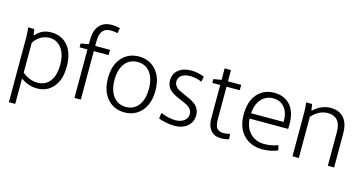

<svg xmlns="http://www.w3.org/2000/svg" viewBox="-90 -1128 3259 1726"><g transform="rotate(15 1539.5 -265.5)"><path d="M117.2 -377.9V-101.1Q185.5 -45.9 258.8 -45.9Q332 -45.9 374 -100.6Q416 -155.3 416 -253.9Q416 -352.5 373 -408.2Q330.1 -463.9 262.2 -463.9Q217.8 -463.9 178.5 -440.2Q139.2 -416.5 117.2 -377.9ZM57.1 189.9V-413.1Q57.1 -456.5 50.8 -504.9H106.9Q113.8 -472.7 116.2 -450.2H121.1Q150.4 -483.4 184.6 -499.3Q218.8 -515.1 265.1 -515.1Q362.3 -515.1 419.7 -446.8Q477.1 -378.4 477.1 -253.9Q477.1 -131.3 419.4 -63.2Q361.8 4.9 269 4.9Q188.5 4.9 120.1 -43.9H116.2V189.9Z M616.7 -451.2H543.5V-486.8L616.7 -500V-540Q616.7 -627 657.2 -674.1Q697.8 -721.2 773.4 -721.2Q810.1 -721.2 848.6 -711.9L840.8 -663.1Q803.2 -669.9 776.4 -669.9Q724.1 -669.9 700 -638.4Q675.8 -606.9 675.8 -540V-500H813.5V-451.2H675.8V0H616.7Z M861.3 -251Q861.3 -371.1 922.9 -440.4Q984.4 -509.8 1082.5 -509.8Q1180.7 -509.8 1241.9 -440.4Q1303.2 -371.1 1303.2 -251Q1303.2 -130.4 1241.9 -60.3Q1180.7 9.8 1082.5 9.8Q984.4 9.8 922.9 -60.3Q861.3 -130.4 861.3 -251ZM922.4 -250Q922.4 -153.3 965.6 -97.2Q1008.8 -41 1083.5 -41Q1157.2 -41 1199.7 -97.4Q1242.2 -153.8 1242.2 -251Q1242.2 -347.7 1199.7 -403.3Q1157.2 -459 1083.5 -459Q1008.3 -459 965.3 -403.1Q922.4 -347.2 922.4 -250Z M1462.9 -380.9Q1462.9 -356.9 1476.8 -338.6Q1490.7 -320.3 1512.9 -308.3Q1535.2 -296.4 1561.8 -285.4Q1588.4 -274.4 1615.2 -261.7Q1642.1 -249 1664.3 -232.9Q1686.5 -216.8 1700.4 -191.2Q1714.4 -165.5 1714.4 -131.8Q1714.4 -67.9 1668.2 -29.1Q1622.1 9.8 1545.9 9.8Q1511.2 9.8 1470.5 2Q1429.7 -5.9 1398.9 -19L1407.2 -71.8Q1484.4 -41 1543 -41Q1593.8 -41 1625 -64.9Q1656.2 -88.9 1656.2 -127Q1656.2 -151.4 1642.3 -170.2Q1628.4 -189 1606.4 -201.2Q1584.5 -213.4 1557.6 -224.1Q1530.8 -234.9 1503.9 -247.6Q1477.1 -260.3 1455.1 -275.9Q1433.1 -291.5 1419.2 -316.9Q1405.3 -342.3 1405.3 -375Q1405.3 -436.5 1450 -473.1Q1494.6 -509.8 1569.3 -509.8Q1602.5 -509.8 1636.2 -502.4Q1669.9 -495.1 1690.9 -483.9L1680.2 -436Q1626.5 -459 1572.3 -459Q1521 -459 1491.9 -437.7Q1462.9 -416.5 1462.9 -380.9Z M1852.1 -451.2H1778.8V-486.8L1852.1 -499V-606H1911.1V-501H2034.2V-451.2H1911.1V-143.1Q1911.1 -88.9 1930.7 -64.9Q1950.2 -41 1992.2 -41Q2022 -41 2051.8 -49.8L2055.2 -1Q2028.3 9.8 1981 9.8Q1919.9 9.8 1886 -29.8Q1852.1 -69.3 1852.1 -143.1Z M2185.5 -277.8H2488.8Q2490.2 -363.3 2451.2 -411.1Q2412.1 -459 2345.7 -459Q2279.3 -459 2235.6 -411.4Q2191.9 -363.8 2185.5 -277.8ZM2544.4 -228H2185.5Q2191.4 -139.6 2242.4 -90.3Q2293.5 -41 2371.6 -41Q2438 -41 2497.6 -64L2508.8 -19Q2483.9 -6.3 2444.3 1.7Q2404.8 9.8 2366.7 9.8Q2258.3 9.8 2191.4 -58.8Q2124.5 -127.4 2124.5 -251Q2124.5 -374 2184.6 -441.9Q2244.6 -509.8 2342.8 -509.8Q2390.1 -509.8 2428.5 -493.2Q2466.8 -476.6 2495.1 -443.1Q2523.4 -409.7 2536.6 -354.7Q2549.8 -299.8 2544.4 -228Z M2645.5 0V-408.2Q2645.5 -451.7 2639.2 -500H2694.3Q2701.2 -464.4 2703.6 -441.9H2707.5Q2778.8 -509.8 2868.2 -509.8Q2945.8 -509.8 2989.5 -460.2Q3033.2 -410.6 3033.2 -314.9V0H2974.6V-317.9Q2974.6 -386.7 2943.1 -422.4Q2911.6 -458 2853.5 -458Q2772 -458 2704.6 -383.8V0Z"/></g></svg>

Font: LT Hoop Light
Style: Regular
Weight: 300
Designer: Daniel Lyons
Foundry: LyonsType
Version: Version 1.000